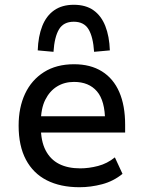

<svg xmlns="http://www.w3.org/2000/svg" viewBox="-20 -775 601 804"><path d="M313 9Q233 9 176 -20Q119 -49 88.5 -106.5Q58 -164 58 -249Q58 -325 85 -382.5Q112 -440 164 -473Q216 -506 290 -506Q359 -506 407 -476Q455 -446 479.5 -389.5Q504 -333 504 -253V-220H132V-288H437L420 -267Q420 -353 386 -392.5Q352 -432 290 -432Q250 -432 219 -413Q188 -394 169.5 -357Q151 -320 151 -262V-244Q151 -184 171 -145.5Q191 -107 227.5 -88.5Q264 -70 316 -70Q352 -70 390.5 -80Q429 -90 461 -116L493 -47Q455 -16 407.5 -3.5Q360 9 313 9ZM204 -558 138 -564Q140 -623 157 -666Q174 -709 207 -732Q240 -755 289 -755Q339 -755 371.5 -732Q404 -709 421 -666Q438 -623 440 -564L374 -558Q370 -620 351 -652Q332 -684 289 -684Q246 -684 227 -652Q208 -620 204 -558Z"/></svg>

Font: Nunito Sans 7pt SemiCondensed Medium
Style: Regular
Weight: 500
Width: 4
Designer: Vernon Adams
Foundry: Vernon Adams
Version: Version 3.101;gftools[0.9.27]